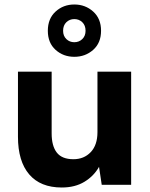

<svg xmlns="http://www.w3.org/2000/svg" viewBox="-20 -823 669 855"><path d="M255 12Q160 12 110 -46.5Q60 -105 60 -214V-504H210V-229Q210 -173 233 -143.5Q256 -114 307 -114Q354 -114 384 -145.5Q414 -177 414 -235V-504H564V0H433L421 -80Q398 -39 356 -13.5Q314 12 255 12ZM311 -570Q262 -570 227.5 -601Q193 -632 193 -686Q193 -740 227.5 -771.5Q262 -803 311 -803Q360 -803 395 -771.5Q430 -740 430 -686Q430 -632 395 -601Q360 -570 311 -570ZM311 -635Q332 -635 346.5 -649Q361 -663 361 -686Q361 -710 346.5 -724Q332 -738 311 -738Q290 -738 275.5 -724Q261 -710 261 -686Q261 -663 275.5 -649Q290 -635 311 -635Z"/></svg>

Font: DM Sans Black
Style: Regular
Weight: 900
Designer: Colophon Foundry, Jonny Pinhorn
Foundry: Colophon Foundry
Version: Version 4.004; ttfautohint (v1.8.4.7-5d5b)